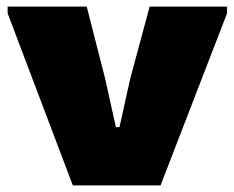

<svg xmlns="http://www.w3.org/2000/svg" viewBox="-20 -560 707 580"><path d="M3 -520V-540H242L298 -321L330 -176H341L373 -321L432 -540H666V-520L465 0H200Z"/></svg>

Font: Encode Sans Normal
Style: Black
Weight: 900
Designer: Pablo Impallari, Andres Torresi
Foundry: Pablo Impallari, Andres Torresi
Version: Version 1.000; ttfautohint (v1.00) -l 8 -r 50 -G 200 -x 14 -